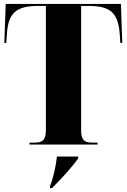

<svg xmlns="http://www.w3.org/2000/svg" viewBox="-20 -734 643 975"><path d="M130 0H475V-10H446C408 -10 392 -23 392 -74V-704H428C541 -704 580 -669 588 -561L591 -516H601L594 -714H9L2 -516H12L15 -561C22 -669 62 -704 176 -704H213V-75C213 -24 197 -10 159 -10H130ZM234 211V221H244C289 177 347 113 377 71V61H269C264 110 251 168 234 211Z"/></svg>

Font: Noto Serif Display Condensed Black
Style: Regular
Weight: 900
Width: 3
Designer: Monotype Design Team
Foundry: Monotype Imaging Inc.
Version: Version 2.009